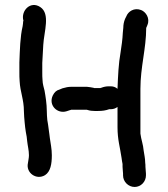

<svg xmlns="http://www.w3.org/2000/svg" viewBox="-20 -718 667 763"><path d="M414 -284H420C430 -284 439 -287 447 -293V-212C447 -163 457 -133 463 -91L465 -77C466 -74 466 -70 467 -66V-55C467 -46 469 -36 469 -28V-21C469 4 490 25 515 25C540 25 560 4 560 -21V-28C560 -36 558 -47 558 -55C558 -60 558 -66 557 -72C557 -89 553 -104 551 -119C549 -144 541 -163 538 -187V-365C538 -452 561 -525 561 -607C561 -608 561 -608 562 -609L566 -619C577 -646 559 -671 541 -678C513 -689 489 -672 482 -653L477 -643C472 -631 470 -619 470 -608C470 -604 469 -597 468 -587C467 -562 463 -535 459 -509C451 -465 449 -416 447 -366V-365C439 -372 430 -375 420 -375H412C402 -375 392 -373 382 -369C381 -369 380 -369 379 -368H356C355 -368 353 -368 352 -369C343 -371 335 -372 326 -373H262C252 -373 241 -371 228 -367L216 -362C204 -359 196 -351 190 -339C171 -300 208 -264 245 -276L257 -280C260 -281 262 -281 263 -282H323C324 -282 326 -282 328 -281C337 -278 347 -277 356 -277H370C387 -277 400 -279 414 -284ZM73 -636C73 -635 73 -634 72 -633C72 -628 71 -621 70 -614C60 -572 59 -520 57 -470V-431C57 -418 57 -407 58 -396C60 -353 75 -323 75 -276C75 -263 77 -243 78 -231L80 -212C81 -201 84 -186 86 -175L88 -157C90 -138 95 -121 95 -101C95 -90 92 -79 91 -70C82 -31 125 -1 159 -22C181 -36 186 -67 186 -101C186 -127 181 -147 178 -170L176 -186C175 -197 172 -212 171 -223L168 -241C167 -251 166 -266 166 -277C166 -304 161 -336 157 -358C155 -367 149 -385 149 -400C148 -409 148 -420 148 -431V-468C149 -493 151 -517 152 -540C155 -593 181 -663 140 -690C101 -716 62 -675 73 -636Z"/></svg>

Font: Dictator
Style: Regular
Weight: 500
Version: Version MIL.1277